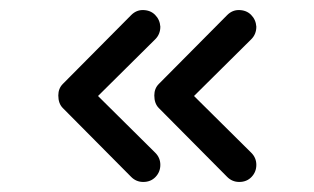

<svg xmlns="http://www.w3.org/2000/svg" viewBox="-20 -531 625 382"><path d="M480 -227Q490 -217 490 -203Q490 -189 480.5 -179Q471 -169 456 -169Q442 -169 432 -179L296 -316Q287 -325 287 -341Q287 -355 296 -364L432 -501Q442 -511 455 -511Q470 -511 479.5 -501.5Q489 -492 490 -478Q490 -463 480 -453L366 -340ZM289 -227Q299 -217 299 -203Q299 -189 289.5 -179Q280 -169 265 -169Q251 -169 241 -179L105 -316Q96 -325 96 -341Q96 -355 105 -364L241 -501Q251 -511 264 -511Q279 -511 288.5 -501.5Q298 -492 299 -478Q299 -463 289 -453L175 -340Z"/></svg>

Font: Tsukimi Rounded Medium
Style: Regular
Weight: 500
Designer: Takashi Funayama
Foundry: Takashi Funayama
Version: Version 1.032; ttfautohint (v1.8.3)